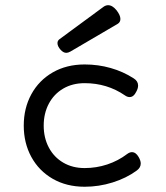

<svg xmlns="http://www.w3.org/2000/svg" viewBox="-20 -711 640 742"><path d="M397.9 -690.9Q414.6 -690.9 430.7 -670.9Q445.3 -651.9 445.3 -637.7Q445.3 -625 434.6 -618.7L252 -511.7Q243.2 -506.8 236.3 -506.8Q224.6 -506.8 213.9 -519Q202.1 -532.2 202.1 -544.4Q202.1 -553.7 210 -559.6L379.9 -684.6Q388.7 -690.9 397.9 -690.9ZM496.6 -408.2Q513.7 -397.5 513.7 -380.4Q513.7 -369.1 506.3 -356Q496.6 -335.9 481 -335.9Q471.7 -335.9 462.9 -342.3Q394 -389.6 307.1 -389.6Q260.3 -389.6 224.4 -368.7Q188.5 -347.7 168.7 -310.3Q148.9 -272.9 148.9 -225.6Q148.9 -178.2 168.7 -140.9Q188.5 -103.5 224.4 -82.5Q260.3 -61.5 307.1 -61.5Q352.1 -61.5 394.3 -75.4Q436.5 -89.4 471.2 -115.7Q481 -123 489.7 -123Q504.9 -123 515.6 -104.5Q523.9 -90.3 523.9 -79.1Q523.9 -63 508.3 -51.8Q468.3 -22.5 415.3 -5.9Q362.3 10.7 307.1 10.7Q237.3 10.7 183.8 -20Q130.4 -50.8 101.1 -104.5Q71.8 -158.2 71.8 -225.6Q71.8 -293 101.1 -346.7Q130.4 -400.4 183.8 -431.2Q237.3 -461.9 307.1 -461.9Q359.4 -461.9 407.5 -448.2Q455.6 -434.6 496.6 -408.2Z"/></svg>

Font: Courier Prime Sans
Style: Regular
Weight: 400
Designer: Alan Dague-Greene
Foundry: Quote-Unquote Apps
Version: Version 3.020